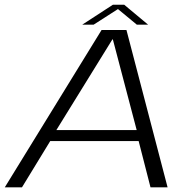

<svg xmlns="http://www.w3.org/2000/svg" viewBox="-34 -806 836 826"><path d="M-13.5 0 403 -677H510L687 0H613.5L562.5 -199H182L60.5 0ZM208.5 -246.5H554L451.5 -636.5H449.5ZM320 -700 451.5 -785.5H500.5L603 -700H554.5L473.5 -767L369 -700Z"/></svg>

Font: Anybody ExtraExpanded Light
Style: Italic
Weight: 300
Width: 8
Italic angle: -10°
Designer: Tyler Finck
Foundry: Etcetera Type Company
Version: Version 1.010; ttfautohint (v1.8.3) -l 8 -r 50 -G 200 -x 14 